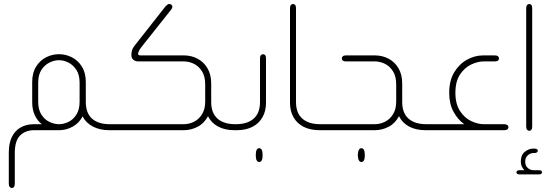

<svg xmlns="http://www.w3.org/2000/svg" viewBox="-20 -651 2741 960"><path d="M537 0H526Q480 0 445 -18Q410 -36 393 -69Q375 -35 343 -17.5Q311 0 275 0H151Q108 0 81 26Q54 52 54 114V268Q54 278 50 283.5Q46 289 39 289Q33 289 28.5 283.5Q24 278 24 268V112Q24 64 40 32.5Q56 1 84.5 -14.5Q113 -30 149 -30H189Q167 -47 154 -75Q141 -103 141 -139V-241Q141 -287 160.5 -318Q180 -349 210.5 -364.5Q241 -380 275 -380Q309 -380 339.5 -364.5Q370 -349 389.5 -318Q409 -287 409 -241V-141Q409 -86 440 -58Q471 -30 529 -30H537ZM275 -30Q299 -30 322.5 -41.5Q346 -53 362 -78Q378 -103 378 -142V-237Q378 -277 362 -301.5Q346 -326 322.5 -338Q299 -350 275 -350Q251 -350 227 -338Q203 -326 187 -301.5Q171 -277 171 -237V-142Q171 -103 187 -78Q203 -53 227 -41.5Q251 -30 275 -30Z M1164 -30V0H1153Q1105 0 1071 -18Q1037 -36 1020 -70Q1000 -33 967 -16.5Q934 0 899 0H524V-30H898Q925 -30 949.5 -42Q974 -54 990 -79.5Q1006 -105 1006 -143V-230Q1006 -269 990 -294.5Q974 -320 949.5 -332Q925 -344 898 -344H670Q657 -344 647 -352Q637 -360 637 -374V-380Q637 -390 641 -402Q645 -414 661 -433L809 -621Q819 -631 826 -631Q834 -631 838 -626.5Q842 -622 842 -616Q842 -611 835 -602L689 -418Q677 -403 674 -395Q671 -387 670 -382Q670 -381 672 -377.5Q674 -374 681 -374H899Q937 -374 968 -357.5Q999 -341 1017.5 -309.5Q1036 -278 1036 -234V-141Q1036 -86 1067.5 -58Q1099 -30 1157 -30Z M1152 0V-30H1159Q1217 -30 1248.5 -58Q1280 -86 1280 -141V-359Q1280 -370 1284.5 -375Q1289 -380 1295 -380Q1302 -380 1306 -375Q1310 -370 1310 -359V-137Q1310 -95 1292 -64Q1274 -33 1241.5 -16.5Q1209 0 1163 0ZM1276 159Q1268 159 1263.5 151Q1259 143 1259 127V123Q1259 106 1263.5 98Q1268 90 1276 90Q1284 90 1288.5 98Q1293 106 1293 123V127Q1293 143 1288.5 151Q1284 159 1276 159Z M1588 0H1578Q1532 0 1499 -16.5Q1466 -33 1448 -64Q1430 -95 1430 -137V-610Q1430 -621 1434.5 -626Q1439 -631 1445 -631Q1452 -631 1456 -626Q1460 -621 1460 -610V-141Q1460 -86 1491.5 -58Q1523 -30 1581 -30H1588Z M2119 -30V0H2108Q2060 0 2026 -18Q1992 -36 1975 -70Q1955 -33 1922 -16.5Q1889 0 1854 0H1576V-30H1853Q1880 -30 1904.5 -42Q1929 -54 1945 -79.5Q1961 -105 1961 -143V-230Q1961 -269 1945 -294.5Q1929 -320 1904.5 -332Q1880 -344 1853 -344H1709Q1699 -344 1694 -348Q1689 -352 1689 -359Q1689 -365 1694 -369.5Q1699 -374 1709 -374H1854Q1892 -374 1923 -357.5Q1954 -341 1972.5 -309.5Q1991 -278 1991 -234V-141Q1991 -86 2022.5 -58Q2054 -30 2112 -30ZM1787 90Q1795 90 1799.5 98Q1804 106 1804 123V127Q1804 143 1799.5 151Q1795 159 1787 159Q1779 159 1774.5 151Q1770 143 1769 127V123Q1770 106 1774.5 98Q1779 90 1787 90Z M2107 0V-30H2301Q2269 -53 2247.5 -92.5Q2226 -132 2226 -187Q2226 -247 2250.5 -288.5Q2275 -330 2314 -352Q2353 -374 2396 -374H2454Q2465 -374 2470 -369.5Q2475 -365 2475 -359Q2475 -352 2470 -348Q2465 -344 2454 -344H2399Q2369 -344 2336 -328.5Q2303 -313 2280 -278.5Q2257 -244 2257 -187Q2257 -131 2280 -96Q2303 -61 2336 -45.5Q2369 -30 2399 -30H2501Q2511 -30 2516.5 -26Q2522 -22 2522 -15Q2522 -8 2516.5 -4Q2511 0 2501 0Z M2611 -610Q2611 -621 2615.5 -626Q2620 -631 2626 -631Q2633 -631 2637 -626Q2641 -621 2641 -610V-18Q2641 -8 2637 -2.5Q2633 3 2626 3Q2620 3 2615.5 -2.5Q2611 -8 2611 -18ZM2602 200Q2595 193 2589.5 182Q2584 171 2584 156Q2584 124 2604 108Q2624 92 2646 92H2653Q2661 92 2665 95Q2669 98 2669 103Q2669 107 2665 110.5Q2661 114 2653 114H2648Q2632 114 2619 125.5Q2606 137 2606 157Q2606 177 2618.5 188.5Q2631 200 2647 200H2675Q2683 200 2686.5 203Q2690 206 2690 211Q2690 215 2686.5 218Q2683 221 2675 221H2577Q2570 221 2566 218Q2562 215 2562 211Q2562 206 2566 203Q2570 200 2577 200Z"/></svg>

Font: Beiruti ExtraLight
Style: Regular
Weight: 250
Designer: Arlette Boutros
Foundry: Boutros
Version: Version 1.41